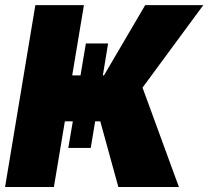

<svg xmlns="http://www.w3.org/2000/svg" viewBox="-31 -748 833 768"><path d="M-10.7 0 110.4 -727.5H304.7L257.8 -446.3H291L312.5 -574.2H401.4L380.4 -446.3H384.8L549.8 -727.5H782.2L539.1 -397.5L684.6 0H442.4L370.1 -262.7H349.6L332 -156.2H242.2L260.3 -262.7H228.5L184.6 0Z"/></svg>

Font: Inter Tight Black
Style: Italic
Weight: 900
Italic angle: -9.39999°
Designer: Rasmus Andersson
Foundry: rsms
Version: Version 3.004; ttfautohint (v1.8.4.7-5d5b)